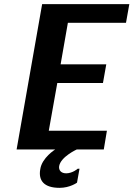

<svg xmlns="http://www.w3.org/2000/svg" viewBox="-20 -720 643 925"><path d="M480 0 495 -90H215L256 -320H476L492 -410H272L307 -610H587L603 -700H183L60 0ZM299 115C274 115 262 100 265 80C273 35 350 0 350 0H246C246 0 182 40 174 95C164 150 192 185 267 185C317 185 351 160 351 160L363 93H354C355 93 329 115 299 115Z"/></svg>

Font: Scada
Style: Bold Italic
Weight: 700
Designer: Jovanny Lemonad
Foundry: Jovanny Lemonad
Version: Version 3.005